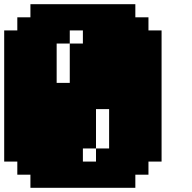

<svg xmlns="http://www.w3.org/2000/svg" viewBox="-20 -895 915 915"><path d="M125 0H625V-62.5H687.5V-125H750V-750H687.5V-812.5H625V-875H125V-812.5H62.5V-750H0V-125H62.5V-62.5H125ZM437.5 -125H375V-187.5H437.5ZM500 -187.5H437.5V-375H500ZM312.5 -500H250V-687.5H312.5ZM375 -687.5H312.5V-750H375Z"/></svg>

Font: Faithful 32x
Style: Bold
Weight: 400
Foundry: Faithful Resource Pack
Version: Version 1.0; January 27, 2023